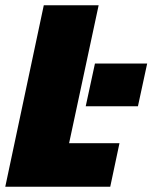

<svg xmlns="http://www.w3.org/2000/svg" viewBox="-29 -708 578 728"><path d="M-9 0 137 -688H345L233 -165H424L389 0ZM296 -305 331 -467H529L494 -305Z"/></svg>

Font: Saira Semi Condensed Black
Style: Italic
Weight: 900
Width: 4
Italic angle: -12°
Designer: Hector Gatti with collaboration of the Omnibus-Type team
Foundry: Omnibus-Type
Version: Version 1.001; ttfautohint (v1.8)